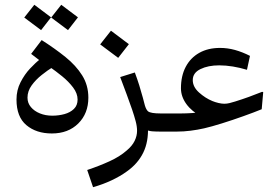

<svg xmlns="http://www.w3.org/2000/svg" viewBox="-20 -549 1157 801"><path d="M196.3 7.8Q131.3 7.8 90.1 -26.9Q48.8 -61.5 48.8 -133.8Q48.8 -172.9 65.7 -205.8Q82.5 -238.8 105.7 -263.4Q128.9 -288.1 147.5 -302.2L200.2 -269Q178.7 -255.9 154.1 -236.3Q129.4 -216.8 112.1 -192.9Q94.7 -168.9 94.7 -141.6Q94.7 -119.1 108.9 -102.3Q123 -85.4 146.5 -75.9Q169.9 -66.4 198.2 -66.4Q224.6 -66.4 248.8 -73Q272.9 -79.6 288.3 -94.5Q303.7 -109.4 303.7 -133.8Q303.7 -159.2 284.9 -184.1Q266.1 -209 239 -231Q211.9 -252.9 188 -269.5L149.4 -293.9L109.9 -324.2L153.8 -381.8Q209 -346.7 252.9 -311.3Q296.9 -275.9 322.8 -234.6Q348.6 -193.4 348.6 -141.6Q348.6 -75.7 306.6 -33.9Q264.6 7.8 196.3 7.8ZM263.7 -423.3 193.5 -475.8 235.5 -529.1 305.2 -476.7ZM151.4 -423.3 81.2 -475.8 123.2 -529.1 192.9 -476.7Z M649.9 -75.7V0Q629.9 0 614.7 -1.2Q599.6 -2.4 585.4 -9.3L597.2 -21.5Q600.1 42 577.6 87.9Q555.2 133.8 508.8 166.5Q481.4 186.5 444.8 203.6Q408.2 220.7 368.2 231.9L343.8 160.2Q393.6 143.6 436.5 124Q479.5 104.5 508.3 79.1Q531.2 60.1 541.5 39.1Q551.8 18.1 551.8 -3.4Q551.8 -21.5 545.9 -43.7Q540 -65.9 531.2 -91.8Q522.5 -117.2 509 -153.8Q495.6 -190.4 481.4 -227.5L542.5 -246.6Q553.2 -217.8 561 -192.9Q568.8 -168 576.2 -140.6Q579.1 -129.4 581.1 -121.8Q583 -114.3 584.5 -108.9Q589.8 -91.3 597.7 -84.5Q608.9 -75.7 649.9 -75.7ZM649.9 0V-75.7Q663.6 -75.7 667.7 -66.9Q671.9 -58.1 671.9 -37.6Q671.9 -19.5 667.5 -9.8Q663.1 0 649.9 0ZM473.1 -307.6 397.9 -363.8 442.9 -420.9 517.6 -364.7Z M649.9 0V-75.7H735.8Q756.3 -75.7 782.7 -77.4Q809.1 -79.1 847.7 -90.8L820.8 -62.5Q779.3 -84.5 757.1 -115.5Q734.9 -146.5 734.9 -180.7Q734.9 -232.4 754.9 -270.3Q774.9 -308.1 811.5 -328.6Q848.1 -349.1 897.9 -349.1Q929.2 -349.1 960.2 -340.6Q991.2 -332 1022.9 -315.9L1010.3 -257.8Q981.4 -266.6 951.7 -271.5Q921.9 -276.4 894.5 -276.4Q848.1 -276.4 816.2 -260.7Q784.2 -245.1 784.2 -214.8Q784.2 -186.5 810.3 -163.1Q836.4 -139.6 866.2 -127.4Q877.9 -122.6 891.4 -119.4Q904.8 -116.2 915.5 -116.2Q926.8 -116.2 937.5 -118.9Q948.2 -121.6 960.9 -125.5Q990.7 -134.8 1018.3 -144.8Q1045.9 -154.8 1073.7 -166L1078.1 -164.6L1071.8 -93.3Q1041 -80.6 995.8 -64.5Q950.7 -48.3 906.2 -34.4Q861.8 -20.5 832 -13.7Q803.7 -7.3 775.1 -3.7Q746.6 0 716.8 0ZM649.9 0Q636.7 0 632.3 -9.8Q627.9 -19.5 627.9 -37.6Q627.9 -58.1 632.1 -66.9Q636.2 -75.7 649.9 -75.7Z"/></svg>

Font: Markazi Text
Style: Regular
Weight: 400
Designer: Borna Izadpanah (Arabic designer), Fiona Ross (Arabic design director) and Florian Runge (Latin designer)
Foundry: Borna Izadpanah and Florian Runge
Version: Version 1.000